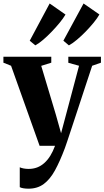

<svg xmlns="http://www.w3.org/2000/svg" viewBox="-29 -856 612 1127"><path d="M138.5 251.5Q122 251.5 108.2 249.2Q94.5 247 87 242.5V126Q95.5 130 109.5 132.8Q123.5 135.5 139 135.5Q166 135.5 189 126.8Q212 118 231.5 100.5Q251 83 266.5 57.8Q282 32.5 294 0H203.5L36 -470L-9 -488V-523H272V-488L213 -469.5L299 -182.5L329.5 -74L357 -177L435 -470L372 -487.5V-523H563.5V-488L512 -470Q492.5 -411 471.2 -346.5Q450 -282 430 -221Q410 -160 393.2 -109.5Q376.5 -59 365.5 -26Q354.5 7 352 13Q323 90.5 293.8 143.8Q264.5 197 227.5 224.2Q190.5 251.5 138.5 251.5ZM375 -590 343 -617 461.5 -835.5 554.5 -771Q542.5 -749.5 521 -723.2Q499.5 -697 473.8 -670.5Q448 -644 422.2 -622.5Q396.5 -601 376 -590ZM178 -590 145.5 -617 262.5 -835.5 355.5 -770.5Q342.5 -748.5 321 -722.2Q299.5 -696 274.2 -669.8Q249 -643.5 224 -622.2Q199 -601 178.5 -590Z"/></svg>

Font: Merriweather 96pt ExtraBold
Style: Regular
Weight: 800
Version: Version 2.100